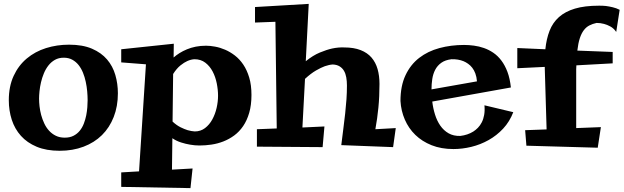

<svg xmlns="http://www.w3.org/2000/svg" viewBox="-20 -739 3180 979"><path d="M284.2 29.8Q216.3 29.8 167.2 9.3Q118.2 -11.2 86.7 -46.4Q55.2 -81.5 40 -128.4Q24.9 -175.3 24.9 -228Q24.9 -298.8 49.6 -352.1Q74.2 -405.3 116.5 -440.7Q158.7 -476.1 214.4 -493.7Q270 -511.2 332 -511.2Q401.4 -511.2 449 -490.7Q496.6 -470.2 525.9 -435.8Q555.2 -401.4 568.1 -356.7Q581.1 -312 581.1 -263.2Q581.1 -196.8 559.8 -142.6Q538.6 -88.4 499.8 -50Q460.9 -11.7 406 9Q351.1 29.8 284.2 29.8ZM305.2 -444.8Q279.3 -444.8 260 -433.8Q240.7 -422.9 226.8 -405Q212.9 -387.2 203.6 -364.7Q194.3 -342.3 189 -319.1Q183.6 -295.9 181.4 -273.9Q179.2 -252 179.2 -235.8Q179.2 -218.3 181.6 -196.5Q184.1 -174.8 189.9 -152.8Q195.8 -130.9 205.6 -109.9Q215.3 -88.9 230 -72.8Q244.6 -56.6 264.4 -46.9Q284.2 -37.1 310.1 -37.1Q336.4 -37.1 355.2 -46.9Q374 -56.6 387 -72.8Q399.9 -88.9 407.7 -109.4Q415.5 -129.9 419.7 -151.1Q423.8 -172.4 425.3 -192.4Q426.8 -212.4 426.8 -228Q426.8 -249 424.6 -273.4Q422.4 -297.9 417.2 -322Q412.1 -346.2 403.1 -368.4Q394 -390.6 380.6 -407.5Q367.2 -424.3 348.4 -434.6Q329.6 -444.8 305.2 -444.8Z M951.2 220.2 598.1 213.9V140.1L689 134.8L724.1 -411.1L598.1 -420.9V-487.8L866.2 -516.1L865.2 -445.8Q878.4 -457.5 895.5 -468.3Q912.6 -479 933.1 -487.5Q953.6 -496.1 978 -501Q1002.4 -505.9 1030.8 -505.9Q1051.3 -505.9 1076.7 -501.2Q1102.1 -496.6 1127.7 -485.6Q1153.3 -474.6 1177.5 -456.1Q1201.7 -437.5 1220.5 -409.7Q1239.3 -381.8 1250.7 -343.8Q1262.2 -305.7 1262.2 -254.9Q1262.2 -203.1 1250.7 -163.8Q1239.3 -124.5 1219.7 -95.9Q1200.2 -67.4 1174.3 -48.3Q1148.4 -29.3 1118.9 -17.8Q1089.4 -6.3 1058.1 -1.7Q1026.9 2.9 997.1 2.9Q973.1 2.9 948.7 -1.5Q927.7 -4.9 903.6 -12.5Q879.4 -20 858.9 -34.2L856.9 126L961.9 120.1ZM973.1 -68.8Q1002.9 -68.8 1025.4 -85.9Q1047.9 -103 1062.5 -129.9Q1077.1 -156.7 1084.5 -188.7Q1091.8 -220.7 1091.8 -251Q1091.8 -281.2 1085.2 -314.2Q1078.6 -347.2 1064.2 -374.5Q1049.8 -401.9 1026.9 -419.4Q1003.9 -437 971.2 -437Q953.6 -436 935.1 -427.7Q919.4 -420.9 900.1 -405.5Q880.9 -390.1 862.8 -361.8L859.9 -119.1Q880.4 -100.1 900.6 -90.1Q920.9 -80.1 937 -75.2Q956.1 -69.8 973.1 -68.8Z M1634.3 -94.2 1625 11.2 1290 8.8V-80.1L1391.1 -84L1384.3 -627.9L1280.3 -624V-703.1L1554.2 -719.2L1539.1 -426.8Q1575.7 -456.5 1611.1 -471.2Q1646.5 -485.8 1673.8 -491.7Q1706.1 -498.5 1735.4 -497.1Q1784.2 -497.1 1818.6 -483.6Q1853 -470.2 1874.3 -445.6Q1895.5 -420.9 1905.3 -386.7Q1915 -352.5 1915 -311Q1915 -247.1 1909.4 -190.2Q1903.8 -133.3 1894 -80.1L1998 -85.9L1984.4 11.2L1720.2 1Q1725.6 -43 1730.7 -82.8Q1735.8 -122.6 1740 -159.9Q1744.1 -197.3 1746.6 -232.7Q1749 -268.1 1749 -303.2Q1749 -325.2 1745.6 -344.5Q1742.2 -363.8 1733.9 -377.9Q1725.6 -392.1 1711.7 -400.6Q1697.8 -409.2 1677.2 -410.2Q1658.7 -409.2 1636.2 -401.4Q1617.2 -394.5 1591.3 -379.6Q1565.4 -364.7 1535.2 -336.9L1522 -88.9Z M2597.2 -167Q2578.6 -118.7 2545.7 -83.3Q2512.7 -47.9 2471.2 -24.7Q2429.7 -1.5 2383.3 9.8Q2336.9 21 2292 21Q2229.5 21 2180.7 1.5Q2131.8 -18.1 2097.7 -51.3Q2063.5 -84.5 2044.2 -129.2Q2024.9 -173.8 2022 -224.1Q2022 -300.8 2047.6 -355.2Q2073.2 -409.7 2117.4 -443.8Q2161.6 -478 2220.7 -493.9Q2279.8 -509.8 2346.2 -509.8Q2370.6 -509.8 2396.7 -506.3Q2422.9 -502.9 2447.8 -494.1Q2472.7 -485.4 2495.4 -470Q2518.1 -454.6 2536.4 -430.4Q2554.7 -406.2 2567.4 -372.6Q2580.1 -338.9 2585 -293L2184.1 -221.2Q2188 -187.5 2198 -155.3Q2208 -123 2225.1 -98.4Q2242.2 -73.7 2267.3 -59.3Q2292.5 -44.9 2327.1 -45.9Q2364.7 -50.3 2393.6 -68.4Q2405.8 -76.2 2417 -87.6Q2428.2 -99.1 2436.5 -115.2Q2444.8 -131.3 2448.7 -152.8Q2452.6 -174.3 2450.2 -202.1ZM2412.1 -324.2Q2410.2 -347.2 2403.8 -364.3Q2397.5 -381.3 2387.9 -393.6Q2378.4 -405.8 2366.9 -413.8Q2355.5 -421.9 2343.8 -426.8Q2316.4 -438 2282.2 -437Q2250 -433.1 2230 -418.7Q2210 -404.3 2199 -383.1Q2188 -361.8 2184.1 -335.9Q2180.2 -310.1 2180.2 -283.2Z M3104 -416 2918.9 -405.8Q2918 -396 2918 -385.7Q2918 -375.5 2918 -365.2V-85.9L3043.9 -90.8L3027.8 14.2L2664.1 3.9L2657.7 -75.2L2767.1 -79.1L2757.8 -390.1V-397.9L2617.7 -391.1V-494.1L2760.7 -487.8Q2766.1 -540.5 2782.2 -582Q2798.3 -623.5 2830.1 -651.9Q2861.8 -680.2 2911.6 -695.1Q2961.4 -710 3033.7 -710Q3050.8 -710.4 3069.3 -708.5Q3085 -706.5 3103.8 -702.1Q3122.6 -697.8 3139.6 -689L3122.1 -576.2Q3109.4 -594.7 3092.3 -604Q3075.2 -613.3 3059.6 -617.2Q3041 -622.1 3022 -622.1Q3001.5 -617.7 2985.4 -609.4Q2969.2 -601.1 2957 -585.2Q2944.8 -569.3 2936.5 -544.2Q2928.2 -519 2923.8 -481L3104 -474.1Z"/></svg>

Font: Peralta
Style: Regular
Weight: 400
Designer: Astigmatic (AOETI)
Foundry: Astigmatic (AOETI)
Version: Version 1.000